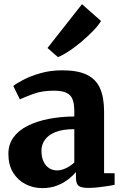

<svg xmlns="http://www.w3.org/2000/svg" viewBox="-20 -908 600 938"><path d="M187 11Q142 11 104.2 -8.5Q66.5 -28 43.8 -65.2Q21 -102.5 21 -156Q21 -202.5 45.8 -236.8Q70.5 -271 114.8 -293.2Q159 -315.5 217.5 -327Q276 -338.5 343 -339V-364Q343 -399 335 -421.2Q327 -443.5 305.5 -454.2Q284 -465 242.5 -465Q186 -465 143.5 -449.5Q101 -434 77 -422.5L45 -488Q58 -499 92.2 -517.2Q126.5 -535.5 176 -550Q225.5 -564.5 284.5 -564.5Q361 -564.5 405.5 -542.2Q450 -520 469.2 -475.5Q488.5 -431 488.5 -362.5V-62L540 -61.5V-5Q529 -2.5 506.8 1Q484.5 4.5 459 7.2Q433.5 10 412.5 10Q376 10 363.5 -0.5Q351 -11 351 -42V-67.5Q338.5 -52 315.5 -33.5Q292.5 -15 260.2 -2Q228 11 187 11ZM260 -75.5Q279.5 -75.5 303 -86.8Q326.5 -98 343 -114V-277Q286 -277 250.5 -262.5Q215 -248 198.8 -224.2Q182.5 -200.5 182.5 -172Q182.5 -141 192.2 -119.8Q202 -98.5 219.2 -87Q236.5 -75.5 260 -75.5ZM262.5 -629.5 212 -673.5 380.5 -887.5 473.5 -805.5Q460.5 -783.5 434.8 -757Q409 -730.5 378 -704.2Q347 -678 316.8 -658Q286.5 -638 264 -629.5Z"/></svg>

Font: Merriweather 28pt ExtraBold
Style: Regular
Weight: 800
Version: Version 2.100